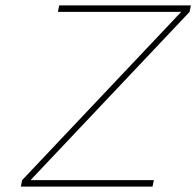

<svg xmlns="http://www.w3.org/2000/svg" viewBox="-20 -690 726 710"><path d="M686 -670H199L194 -646H650L62 -24L57 0H544L549 -24H93L681 -646Z"/></svg>

Font: LT Wave Mono Thin
Style: Italic
Weight: 100
Designer: Daniel Lyons
Version: Version 2.5 (Glyphs App)